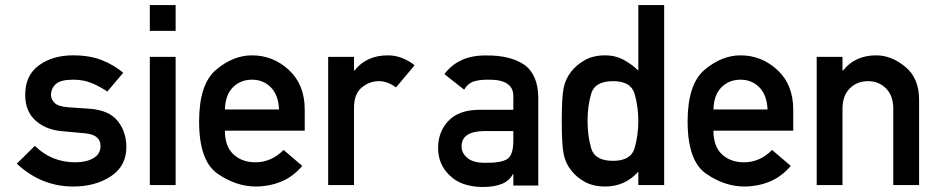

<svg xmlns="http://www.w3.org/2000/svg" viewBox="-20 -731 3700 759"><path d="M46.4 -84 117.7 -154.3Q184.1 -89.4 277.3 -89.4Q320.8 -89.4 349.1 -105.7Q377.4 -122.1 377.4 -154.3Q377.4 -198.7 315.4 -204.1L225.6 -212.4Q162.6 -217.3 121.1 -253.9Q79.6 -290.5 79.6 -356Q79.6 -433.1 133.8 -472.7Q188 -512.2 268.6 -512.2Q335 -512.2 382.3 -493.4Q429.7 -474.6 467.3 -443.4L404.3 -369.1Q374 -389.6 341.8 -402.8Q309.6 -416 268.6 -416Q219.7 -416 200.7 -398.7Q181.6 -381.3 181.6 -355Q181.6 -338.4 195.8 -324.2Q210 -310.1 248.5 -307.1L332.5 -301.3Q411.1 -295.9 445.3 -252.7Q479.5 -209.5 479.5 -149.4Q479.5 -74.7 418.5 -34.2Q357.4 6.3 269.5 6.3Q143.1 6.3 46.4 -84Z M572.3 0.5V-506.3H674.3V0.5ZM572.3 -608.9V-710.9H674.3V-608.9Z M1184.6 -214.4H869.1Q869.1 -151.9 903.1 -120.6Q937 -89.4 989.7 -89.4Q1052.7 -89.4 1101.1 -138.2L1174.8 -75.2Q1137.2 -31.2 1090.1 -12.5Q1043 6.3 991.7 6.3Q913.6 6.3 840.3 -44.2Q767.1 -94.7 767.1 -251Q767.1 -398.9 834.7 -455.6Q902.3 -512.2 976.1 -512.2Q1059.6 -512.2 1122.1 -454.3Q1184.6 -396.5 1184.6 -298.3ZM869.1 -298.3H1083Q1080.6 -355.5 1050.8 -385.7Q1021 -416 976.1 -416Q930.7 -416 900.6 -385.7Q870.6 -355.5 869.1 -298.3Z M1277.3 0.5V-506.3H1379.4V-452.1H1381.3Q1428.7 -512.2 1513.2 -512.2Q1568.8 -512.2 1619.1 -473.1L1545.4 -385.3Q1512.2 -410.2 1478 -410.2Q1440.4 -410.2 1409.9 -385Q1379.4 -359.9 1379.4 -304.2V0.5Z M2009.3 2.4V-42.5H2007.3Q1993.2 -16.1 1964.8 -4.4Q1934.6 8.3 1885.7 8.3Q1801.8 6.3 1758.8 -36.6Q1711.9 -79.6 1711.9 -146.5Q1711.9 -210 1752.4 -252.9Q1793 -295.9 1872.1 -296.9H2009.3V-350.6Q2009.8 -418 1908.2 -416Q1873 -416 1849.6 -408.2Q1826.7 -397.9 1814.9 -376.5L1736.8 -438Q1793.5 -513.7 1903.3 -511.7Q1995.6 -512.7 2051.8 -475.6Q2106.9 -437 2107.9 -344.7V2.4ZM2009.3 -175.8V-212.9H1890.6Q1803.7 -210.4 1804.7 -151.4Q1804.7 -126 1827.1 -107.4Q1848.6 -87.4 1897.9 -87.4Q1960.4 -86.4 1985.8 -102.5Q2009.3 -118.7 2009.3 -175.8Z M2503.4 0.5V-52.2Q2450.2 6.3 2372.6 6.3Q2325.7 6.3 2292 -12Q2258.3 -30.3 2236.8 -59.1Q2215.3 -85.9 2208 -122.8Q2200.7 -159.7 2200.7 -253.4Q2200.7 -346.2 2208 -382.6Q2215.3 -418.9 2236.8 -446.3Q2258.3 -474.6 2292 -493.4Q2325.7 -512.2 2372.6 -512.2Q2411.6 -512.2 2443.4 -495.6Q2475.1 -479 2503.4 -452.1V-710.9H2605.5V0.5ZM2403.8 -410.2Q2331.5 -410.2 2317.1 -360.8Q2302.7 -311.5 2302.7 -253.4Q2302.7 -193.8 2317.1 -144.5Q2331.5 -95.2 2403.8 -95.2Q2474.6 -95.2 2489 -146.5Q2503.4 -197.8 2503.4 -253.4Q2503.4 -307.6 2489 -358.9Q2474.6 -410.2 2403.8 -410.2Z M3115.7 -214.4H2800.3Q2800.3 -151.9 2834.2 -120.6Q2868.2 -89.4 2920.9 -89.4Q2983.9 -89.4 3032.2 -138.2L3106 -75.2Q3068.4 -31.2 3021.2 -12.5Q2974.1 6.3 2922.9 6.3Q2844.7 6.3 2771.5 -44.2Q2698.2 -94.7 2698.2 -251Q2698.2 -398.9 2765.9 -455.6Q2833.5 -512.2 2907.2 -512.2Q2990.7 -512.2 3053.2 -454.3Q3115.7 -396.5 3115.7 -298.3ZM2800.3 -298.3H3014.2Q3011.7 -355.5 2981.9 -385.7Q2952.1 -416 2907.2 -416Q2861.8 -416 2831.8 -385.7Q2801.8 -355.5 2800.3 -298.3Z M3208.5 0.5V-506.3H3310.5V-452.1H3312.5Q3359.9 -512.2 3444.3 -512.2Q3503.4 -512.2 3558.3 -467.3Q3613.3 -422.4 3613.3 -336.4V0.5H3511.2V-301.3Q3511.2 -352.5 3482.7 -381.3Q3454.1 -410.2 3411.6 -410.2Q3367.7 -410.2 3339.1 -381.3Q3310.5 -352.5 3310.5 -301.3V0.5Z"/></svg>

Font: Alte DIN 1451 Mittelschrift
Style: Regular
Weight: 400
Designer: Peter Wiegel
Foundry: Peter Wiegel
Version: Version 1.002 September 20, 2019